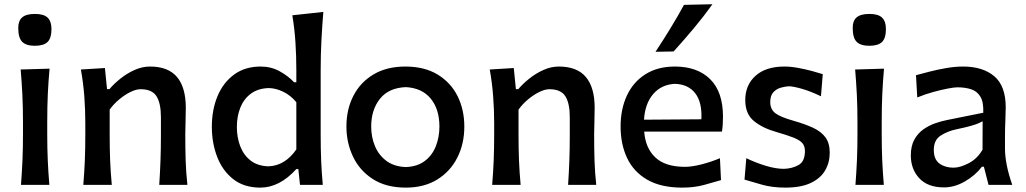

<svg xmlns="http://www.w3.org/2000/svg" viewBox="-20 -856 4749 889"><path d="M77.1 0Q81.5 -58.6 84 -113.3Q86.4 -168 86.4 -234.4V-287.6Q86.4 -362.3 83.5 -419.2Q80.6 -476.1 75.7 -534.2L209.5 -538.1Q204.1 -479 201.4 -421.1Q198.7 -363.3 198.7 -287.6V-234.4Q198.7 -168 201.2 -113.3Q203.6 -58.6 208.5 0ZM141.1 -644Q101.1 -644 82.8 -662.4Q64.5 -680.7 64.5 -726.6Q64.5 -759.8 82.8 -775.6Q101.1 -791.5 142.1 -791.5Q182.6 -791.5 200.4 -774.4Q218.3 -757.3 218.3 -721.7Q218.3 -679.2 200.2 -661.6Q182.1 -644 141.1 -644Z M365.7 0Q370.6 -58.6 372.8 -113.3Q375 -168 375 -234.4V-287.6Q375 -347.2 370.4 -409.7Q365.7 -472.2 354.5 -534.2L465.8 -541L475.6 -443.4H486.8Q507.8 -468.3 538.1 -492.4Q568.4 -516.6 603.5 -532.2Q638.7 -547.9 674.3 -547.9Q758.8 -547.9 799.6 -499.5Q840.3 -451.2 840.3 -356.9Q840.3 -322.3 839.1 -290.8Q837.9 -259.3 837.9 -234.4Q837.9 -168 839.6 -113.3Q841.3 -58.6 847.7 0H717.3Q721.2 -58.6 723.1 -112.5Q725.1 -166.5 725.1 -228.5V-313.5Q725.1 -377.9 704.6 -410.4Q684.1 -442.9 630.9 -442.9Q610.4 -442.9 584.2 -430.2Q558.1 -417.5 532.5 -396.2Q506.8 -375 487.8 -348.6V-228.5Q487.8 -166.5 490 -112.5Q492.2 -58.6 497.6 0Z M1185.1 12.7Q1109.9 12.7 1060.1 -26.4Q1010.3 -65.4 985.6 -129.6Q960.9 -193.8 960.9 -268.6Q960.9 -348.1 987.3 -411.1Q1013.7 -474.1 1064.2 -511Q1114.7 -547.9 1187 -547.9Q1234.9 -547.9 1274.2 -526.4Q1313.5 -504.9 1341.8 -475.1H1352.1V-531.2Q1352.1 -598.1 1347.9 -660.9Q1343.8 -723.6 1333.5 -785.2L1477.1 -800.8Q1471.7 -736.3 1468.3 -669.7Q1464.8 -603 1464.8 -531.2V-234.4Q1464.8 -168 1467 -113.3Q1469.2 -58.6 1474.6 0H1369.1L1361.3 -73.2H1352.1Q1274.4 12.7 1185.1 12.7ZM1223.1 -85.9Q1299.3 -88.4 1352.1 -164.1V-382.8Q1325.2 -415 1291 -431.4Q1256.8 -447.8 1224.6 -448.2Q1174.8 -446.8 1141.8 -422.4Q1108.9 -397.9 1092.8 -357.7Q1076.7 -317.4 1076.7 -267.6Q1076.7 -220.7 1092 -179.7Q1107.4 -138.7 1139.9 -113Q1172.4 -87.4 1223.1 -85.9Z M1859.4 12.7Q1767.6 12.7 1706.3 -26.9Q1645 -66.4 1614.5 -130.9Q1584 -195.3 1584 -270Q1584 -350.1 1616.5 -412.8Q1648.9 -475.6 1710 -511.7Q1771 -547.9 1856.9 -547.9Q1945.3 -547.9 2006.1 -511Q2066.9 -474.1 2098.4 -411.4Q2129.9 -348.6 2129.9 -270Q2129.9 -189.9 2097.4 -126Q2064.9 -62 2004.4 -24.7Q1943.8 12.7 1859.4 12.7ZM1858.9 -82.5Q1912.1 -84.5 1946.5 -110.4Q1981 -136.2 1997.8 -178.5Q2014.6 -220.7 2014.6 -270Q2014.6 -350.6 1974.1 -399.7Q1933.6 -448.7 1858.9 -452.6Q1779.3 -449.2 1739 -398.2Q1698.7 -347.2 1698.7 -270Q1698.7 -221.2 1716.3 -179.2Q1733.9 -137.2 1769.5 -110.8Q1805.2 -84.5 1858.9 -82.5Z M2258.8 0Q2263.7 -58.6 2265.9 -113.3Q2268.1 -168 2268.1 -234.4V-287.6Q2268.1 -347.2 2263.4 -409.7Q2258.8 -472.2 2247.6 -534.2L2358.9 -541L2368.7 -443.4H2379.9Q2400.9 -468.3 2431.2 -492.4Q2461.4 -516.6 2496.6 -532.2Q2531.7 -547.9 2567.4 -547.9Q2651.9 -547.9 2692.6 -499.5Q2733.4 -451.2 2733.4 -356.9Q2733.4 -322.3 2732.2 -290.8Q2731 -259.3 2731 -234.4Q2731 -168 2732.7 -113.3Q2734.4 -58.6 2740.7 0H2610.4Q2614.3 -58.6 2616.2 -112.5Q2618.2 -166.5 2618.2 -228.5V-313.5Q2618.2 -377.9 2597.7 -410.4Q2577.1 -442.9 2523.9 -442.9Q2503.4 -442.9 2477.3 -430.2Q2451.2 -417.5 2425.5 -396.2Q2399.9 -375 2380.9 -348.6V-228.5Q2380.9 -166.5 2383.1 -112.5Q2385.3 -58.6 2390.6 0Z M3139.2 12.7Q3040.5 12.7 2977.3 -23.7Q2914.1 -60.1 2883.8 -124Q2853.5 -188 2853.5 -270Q2853.5 -351.1 2882.8 -413.8Q2912.1 -476.6 2968.5 -512.2Q3024.9 -547.9 3105 -547.9Q3209 -547.9 3268.3 -489.3Q3327.6 -430.7 3327.6 -315.4Q3327.6 -276.4 3322.8 -246.6H2962.9Q2968.3 -170.4 3014.4 -127Q3060.5 -83.5 3151.9 -83.5Q3183.1 -83.5 3227.5 -94.7Q3272 -106 3313.5 -123.5L3318.4 -22Q3285.6 -12.2 3240.2 0.2Q3194.8 12.7 3139.2 12.7ZM3227.5 -303.7Q3231.4 -381.8 3199.5 -423.6Q3167.5 -465.3 3106.4 -467.8Q3043 -465.3 3004.6 -420.7Q2966.3 -376 2961.9 -301.8ZM3015.1 -616.2Q3051.3 -670.9 3084.2 -724.9Q3117.2 -778.8 3147 -833.5L3278.8 -836.4Q3238.8 -780.3 3193.1 -725.8Q3147.5 -671.4 3099.1 -617.7Z M3616.2 12.7Q3555.7 12.7 3507.6 -1Q3459.5 -14.6 3427.2 -24.4L3435.5 -123.5Q3480 -102.1 3526.4 -88.1Q3572.8 -74.2 3609.9 -74.2Q3649.4 -75.7 3678.2 -92.3Q3707 -108.9 3707 -156.7Q3707 -179.7 3694.8 -193.6Q3682.6 -207.5 3654.3 -218.8Q3626 -230 3577.1 -244.1Q3510.7 -262.7 3470.7 -295.7Q3430.7 -328.6 3430.7 -392.6Q3430.7 -462.4 3478.3 -505.1Q3525.9 -547.9 3611.8 -547.9Q3641.6 -547.9 3674.8 -541.7Q3708 -535.6 3738.3 -527.6Q3768.6 -519.5 3789.6 -512.7L3781.2 -410.2Q3732.4 -433.6 3692.1 -445.1Q3651.9 -456.5 3632.3 -456.5Q3615.2 -455.6 3595.2 -450Q3575.2 -444.3 3560.8 -429Q3546.4 -413.6 3546.4 -383.3Q3546.4 -350.1 3569.8 -332Q3593.3 -314 3652.3 -297.4Q3707.5 -281.7 3745.1 -264.2Q3782.7 -246.6 3802.2 -219.7Q3821.8 -192.9 3821.8 -148.9Q3821.8 -103.5 3800.5 -66.9Q3779.3 -30.3 3733.9 -8.8Q3688.5 12.7 3616.2 12.7Z M3940.9 0Q3945.3 -58.6 3947.8 -113.3Q3950.2 -168 3950.2 -234.4V-287.6Q3950.2 -362.3 3947.3 -419.2Q3944.3 -476.1 3939.5 -534.2L4073.2 -538.1Q4067.9 -479 4065.2 -421.1Q4062.5 -363.3 4062.5 -287.6V-234.4Q4062.5 -168 4064.9 -113.3Q4067.4 -58.6 4072.3 0ZM4004.9 -644Q3964.8 -644 3946.5 -662.4Q3928.2 -680.7 3928.2 -726.6Q3928.2 -759.8 3946.5 -775.6Q3964.8 -791.5 4005.9 -791.5Q4046.4 -791.5 4064.2 -774.4Q4082 -757.3 4082 -721.7Q4082 -679.2 4064 -661.6Q4045.9 -644 4004.9 -644Z M4351.1 11.7Q4275.9 11.7 4236.6 -30.5Q4197.3 -72.8 4197.3 -136.2Q4197.3 -180.2 4213.6 -209.7Q4230 -239.3 4255.9 -257.3Q4281.7 -275.4 4310.8 -285.4Q4339.8 -295.4 4365.2 -300.3L4532.7 -334Q4534.7 -382.8 4519.5 -408.2Q4504.4 -433.6 4476.8 -442.6Q4449.2 -451.7 4412.6 -451.7Q4398.4 -451.7 4368.7 -446Q4338.9 -440.4 4301.5 -430.2Q4264.2 -419.9 4227.1 -404.8L4221.2 -507.8Q4246.6 -514.6 4283.4 -524.2Q4320.3 -533.7 4361.1 -540.8Q4401.9 -547.9 4439.5 -547.9Q4530.3 -547.9 4583.5 -503.2Q4636.7 -458.5 4636.7 -358.9Q4636.7 -334 4635 -297.1Q4633.3 -260.3 4633.3 -227.1V-169.4Q4633.3 -96.2 4667 0H4557.1L4535.6 -84H4526.4Q4496.1 -43.9 4448 -16.1Q4399.9 11.7 4351.1 11.7ZM4395 -79.6Q4425.3 -79.6 4465.3 -100.3Q4505.4 -121.1 4529.3 -163.1L4529.8 -294.4Q4522 -290 4509.5 -284.7Q4497.1 -279.3 4473.6 -272.7Q4450.2 -266.1 4408.2 -257.3Q4366.7 -248.5 4335.2 -228Q4303.7 -207.5 4303.7 -162.1Q4303.7 -117.7 4330.1 -98.6Q4356.4 -79.6 4395 -79.6Z"/></svg>

Font: Pinar DS4-Medium
Style: Regular
Weight: 500
Designer: Amin Abedi
Version: Version 2.000